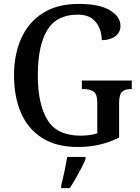

<svg xmlns="http://www.w3.org/2000/svg" viewBox="-20 -744 719 985"><path d="M379 10Q269 10 196.5 -36Q124 -82 88 -164.5Q52 -247 52 -358Q52 -466 89.5 -548.5Q127 -631 201 -677.5Q275 -724 384 -724Q489 -724 543.5 -691.5Q598 -659 598 -611Q598 -578 571.5 -558Q545 -538 502 -538Q502 -571 489.5 -601Q477 -631 450.5 -650Q424 -669 380 -669Q270 -669 222 -589Q174 -509 174 -358Q174 -209 223.5 -128.5Q273 -48 393 -48Q416 -48 438.5 -51Q461 -54 479 -60V-218Q479 -262 459.5 -274.5Q440 -287 408 -287H400V-331H656V-287H650Q623 -287 607 -274Q591 -261 591 -214V-38Q542 -14 490.5 -2Q439 10 379 10ZM294 208Q302 176 310.5 136Q319 96 325 61H419V71Q411 92 397 119Q383 146 367.5 173Q352 200 338 221H294Z"/></svg>

Font: Noto Serif Georgian SemiCondensed Medium
Style: Regular
Weight: 500
Width: 4
Designer: Monotype Design Team, Akaki Razmadze
Foundry: Google LLC
Version: Version 2.003; ttfautohint (v1.8.4.7-5d5b)